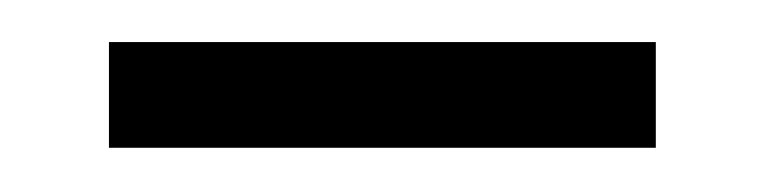

<svg xmlns="http://www.w3.org/2000/svg" viewBox="-20 -628 354 89"><path d="M30.5 -559.5V-608.5H284V-559.5Z"/></svg>

Font: Russolo 10pt ExtraLight
Style: Regular
Weight: 200
Designer: Micah Stupak-Hahn
Version: Version 1.000